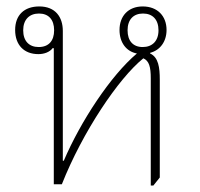

<svg xmlns="http://www.w3.org/2000/svg" viewBox="-20 -572 621 596"><path d="M448 4H456L476 -21V-325C476 -362 472 -394 446 -406V-408C477 -416 497 -443 497 -479C497 -522 469 -552 423 -552C378 -552 351 -522 351 -479C351 -440 372 -412 405 -406C324 -338 230 -195 178 -73H175V-476C175 -519 152 -552 102 -552C55 -552 27 -525 27 -479C27 -432 55 -404 99 -404C117 -404 134 -410 144 -423L147 -422V0H172C236 -162 348 -329 425 -391C443 -383 448 -364 448 -329ZM100 -426C70 -426 52 -445 52 -478C52 -511 71 -530 101 -530C131 -530 148 -511 148 -478C148 -445 131 -426 100 -426ZM423 -426C393 -426 376 -445 376 -478C376 -511 394 -530 424 -530C454 -530 472 -511 472 -478C472 -445 453 -426 423 -426Z"/></svg>

Font: Noto Serif Thai SemiCondensed Thin
Style: Regular
Weight: 100
Width: 4
Designer: Monotype Design Team
Foundry: Monotype Imaging Inc.
Version: Version 2.002